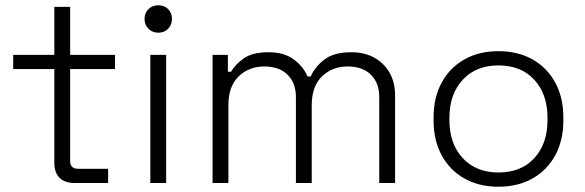

<svg xmlns="http://www.w3.org/2000/svg" viewBox="-20 -694 2220 728"><path d="M264 0Q225 0 205.5 -20Q186 -40 186 -76V-432H30V-486H186V-668H246V-486H416V-432H246V-84Q246 -54 276 -54H390V0Z M550 0V-486H610V0ZM580 -570Q558 -570 543 -585Q528 -600 528 -622Q528 -645 543 -659.5Q558 -674 580 -674Q603 -674 617.5 -659.5Q632 -645 632 -622Q632 -600 617.5 -585Q603 -570 580 -570Z M786 0V-486H844V-422H856Q871 -449 904 -472.5Q937 -496 998 -496Q1057 -496 1093.5 -469Q1130 -442 1146 -404H1158Q1175 -442 1211 -469Q1247 -496 1312 -496Q1362 -496 1399 -475.5Q1436 -455 1457 -418.5Q1478 -382 1478 -333V0H1418V-327Q1418 -379 1386.5 -410.5Q1355 -442 1298 -442Q1240 -442 1201 -404.5Q1162 -367 1162 -295V0H1102V-327Q1102 -379 1070.5 -410.5Q1039 -442 982 -442Q924 -442 885 -404.5Q846 -367 846 -295V0Z M1870 14Q1796 14 1740.5 -17.5Q1685 -49 1654.5 -105.5Q1624 -162 1624 -237V-249Q1624 -324 1654.5 -380.5Q1685 -437 1740.5 -468.5Q1796 -500 1870 -500Q1944 -500 1999.5 -468.5Q2055 -437 2085.5 -380.5Q2116 -324 2116 -249V-237Q2116 -162 2085.5 -105.5Q2055 -49 1999.5 -17.5Q1944 14 1870 14ZM1870 -40Q1956 -40 2006 -94.5Q2056 -149 2056 -239V-247Q2056 -337 2006 -391.5Q1956 -446 1870 -446Q1785 -446 1734.5 -391.5Q1684 -337 1684 -247V-239Q1684 -149 1734.5 -94.5Q1785 -40 1870 -40Z"/></svg>

Font: Space Grotesk Light Light
Style: Regular
Weight: 300
Version: Version 2.000